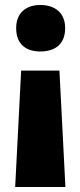

<svg xmlns="http://www.w3.org/2000/svg" viewBox="-20 -583 323 772"><path d="M242 -470C242 -533 199 -563 142 -563C87 -563 45 -533 45 -470C45 -404 86 -376 142 -376C200 -376 242 -404 242 -470ZM65 -299 41 169H243L219 -299Z"/></svg>

Font: Noto Sans Devanagari SemiCondensed Black
Style: Regular
Weight: 900
Width: 4
Designer: Jelle Bosma - Monotype Design Team
Foundry: Monotype Imaging Inc.
Version: Version 2.004